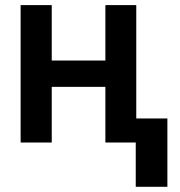

<svg xmlns="http://www.w3.org/2000/svg" viewBox="-20 -550 694 741"><path d="M179.7 -316.4H386.7V-530.3H505.9V-92.8H626V170.9H503.9V0H386.7V-214.8H179.7V0H59.6V-530.3H179.7Z"/></svg>

Font: Pretendard JP SemiBold
Style: Regular
Weight: 600
Designer: Base glyphs from Inter by Rasmus Andersson; Hangeul glyphs from Noto Sans CJK(Source Han Sans) by Jang Soo-young and Kan
Foundry: Kil Hyung-jin
Version: Version 1.309